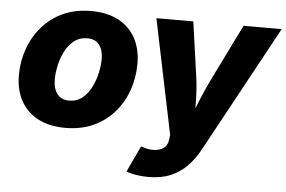

<svg xmlns="http://www.w3.org/2000/svg" viewBox="-52 -628 1359 911"><g transform="rotate(5 627.0 -172.5)"><path d="M272 10.3Q194.8 10.3 141.1 -18.3Q87.4 -46.9 59.3 -98.6Q31.2 -150.4 31.2 -219.7Q31.2 -285.6 52.5 -345.5Q73.7 -405.3 114.3 -452.1Q154.8 -499 213.4 -525.9Q272 -552.7 347.2 -552.7Q423.8 -552.7 477.3 -524.2Q530.8 -495.6 558.8 -443.8Q586.9 -392.1 586.9 -322.8Q586.9 -256.8 566.2 -197Q545.4 -137.2 504.9 -90.3Q464.4 -43.5 405.8 -16.6Q347.2 10.3 272 10.3ZM278.3 -120.1Q315.4 -120.1 341.6 -141.4Q367.7 -162.6 384 -195.3Q400.4 -228 408.2 -263.9Q416 -299.8 416 -329.6Q416 -358.4 407.2 -379.4Q398.4 -400.4 381.8 -411.4Q365.2 -422.4 340.3 -422.4Q303.2 -422.4 276.9 -401.6Q250.5 -380.9 234.1 -348.4Q217.8 -315.9 210.2 -280.3Q202.6 -244.6 202.6 -214.8Q202.6 -170.9 222.2 -145.5Q241.7 -120.1 278.3 -120.1ZM579.6 191.4 638.2 66.9 658.7 72.8Q688.5 80.6 712.4 76.9Q736.3 73.2 751 59.6Q765.6 45.9 767.6 23.9L771 1L657.7 -545.9H833.5L871.1 -278.8Q878.4 -224.1 878.7 -168.9Q878.9 -113.8 881.8 -50.3H846.7Q870.1 -113.8 892.6 -169.4Q915 -225.1 941.4 -278.8L1072.8 -545.9H1254.4L925.8 57.6Q901.9 101.6 869.1 135.5Q836.4 169.4 791.5 188.7Q746.6 208 684.6 208Q653.8 208 625.7 203.4Q597.7 198.7 579.6 191.4Z"/></g></svg>

Font: Inter ExtraBold
Style: Italic
Weight: 800
Italic angle: -9.3988°
Designer: Rasmus Andersson
Foundry: rsms
Version: Version 4.001;git-66647c0bb